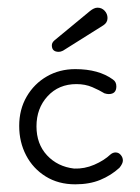

<svg xmlns="http://www.w3.org/2000/svg" viewBox="-20 -470 365 500"><path d="M176 10Q132 10 99 -10.5Q66 -31 48 -65.5Q30 -100 30 -142Q30 -185 49.5 -218.5Q69 -252 102 -271Q135 -290 176 -290Q237 -290 274 -263Q283 -257 283 -245Q283 -225 263 -225Q261 -225 258 -225.5Q255 -226 252 -227Q239 -235 220.5 -243Q202 -251 179 -251Q133 -251 104 -219.5Q75 -188 75 -141Q75 -95 102.5 -65.5Q130 -36 173 -31Q200 -30 225.5 -41Q251 -52 268 -68Q274 -73 281 -73Q289 -73 294.5 -66.5Q300 -60 300 -52Q300 -44 291 -33Q269 -13 241 -1.5Q213 10 176 10ZM122 -365 214 -441Q225 -450 234 -450Q245 -450 252.5 -442Q260 -434 260 -423Q260 -411 249 -404L144 -338Q138 -335 133 -335Q115 -335 115 -352Q115 -359 122 -365Z"/></svg>

Font: Dongle Light
Style: Regular
Weight: 300
Designer: Yanghee Ryu
Foundry: Yanghee Ryu
Version: Version 2.000